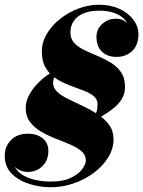

<svg xmlns="http://www.w3.org/2000/svg" viewBox="-39 -780 604 810"><path d="M175 10Q131 10 86.2 -3.5Q41.5 -17 11.2 -46.5Q-19 -76 -19 -124Q-19 -162.5 7.5 -189.2Q34 -216 79 -216Q116.5 -216 140.8 -196.8Q165 -177.5 165 -143Q165 -104 140 -79.2Q115 -54.5 78 -54.5Q63 -54.5 47.2 -60.8Q31.5 -67 22.5 -77.5Q35 -54 59.2 -40.2Q83.5 -26.5 114 -20.2Q144.5 -14 175 -14Q226.5 -14 259.2 -29.5Q292 -45 307.5 -66Q323 -87 323 -103.5Q323 -126.5 304.8 -142Q286.5 -157.5 257.8 -170Q229 -182.5 196.5 -195Q164 -207.5 135 -224.2Q106 -241 87.8 -265.2Q69.5 -289.5 69.5 -325Q69.5 -352 83.8 -378.8Q98 -405.5 120.5 -428.5Q143 -451.5 167.5 -467.8Q192 -484 212 -490H231Q222.5 -487.5 212 -480Q201.5 -472.5 193.2 -460Q185 -447.5 185 -430Q185 -408 203.2 -391.8Q221.5 -375.5 250.8 -361.2Q280 -347 312.5 -331.8Q345 -316.5 374 -297.5Q403 -278.5 421.5 -253Q440 -227.5 440 -192Q440 -153 418 -116.8Q396 -80.5 358.2 -52Q320.5 -23.5 273 -6.8Q225.5 10 175 10ZM348 -263.5 332 -268Q345.5 -279 354.5 -287.8Q363.5 -296.5 368 -308.2Q372.5 -320 372.5 -340Q372.5 -362 355.5 -375.2Q338.5 -388.5 311.8 -398.5Q285 -408.5 255 -419.8Q225 -431 198.2 -448Q171.5 -465 154.5 -492.5Q137.5 -520 137.5 -563Q137.5 -602 158.8 -637.5Q180 -673 214.8 -700.5Q249.5 -728 292.2 -744Q335 -760 378 -760Q427 -760 464.5 -742.8Q502 -725.5 523.5 -697Q545 -668.5 545 -635.5Q545 -590 519 -565Q493 -540 452 -540Q414.5 -540 391.2 -562Q368 -584 368 -626Q368 -657.5 392.5 -679.2Q417 -701 448 -701Q468 -701 479 -695.5Q490 -690 496.5 -683Q491.5 -694.5 477.5 -706.5Q463.5 -718.5 439 -726.8Q414.5 -735 378 -735Q341.5 -735 314.5 -724Q287.5 -713 272.8 -692.2Q258 -671.5 258 -643.5Q258 -616 274.5 -598.5Q291 -581 317.2 -568.5Q343.5 -556 373 -543.8Q402.5 -531.5 428.8 -515.5Q455 -499.5 471.8 -475Q488.5 -450.5 488.5 -413Q488.5 -383.5 474.2 -361.2Q460 -339 438 -321.8Q416 -304.5 391.8 -290.5Q367.5 -276.5 348 -263.5Z"/></svg>

Font: Bodoni Moda 9pt Black
Style: Italic
Weight: 900
Italic angle: -13°
Designer: Owen Earl
Foundry: indestructible type
Version: Version 2.004